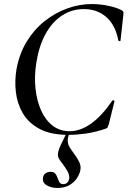

<svg xmlns="http://www.w3.org/2000/svg" viewBox="-20 -656 632 951"><path d="M319 12Q231 12 176 -17.5Q121 -47 93 -95Q65 -143 58.5 -200.5Q52 -258 62 -315Q76 -390 112 -449.5Q148 -509 200 -550.5Q252 -592 312.5 -614Q373 -636 435 -636Q476 -636 518 -627Q560 -618 583 -605Q590 -601 591 -597Q592 -593 591 -582L577 -456Q577 -452 572 -452Q567 -452 566 -456Q552 -531 507 -571Q462 -611 395 -611Q336 -611 287 -579Q238 -547 205.5 -487.5Q173 -428 160 -346Q149 -277 156 -215.5Q163 -154 184.5 -107Q206 -60 241.5 -33Q277 -6 325 -6Q377 -6 430 -43Q483 -80 536 -157Q539 -161 543.5 -158.5Q548 -156 547 -154L519 -41Q515 -29 512.5 -24.5Q510 -20 501 -18Q452 -1 405 5.5Q358 12 319 12ZM264 275Q233 275 211 261.5Q189 248 193 224Q195 209 206 202Q217 195 230 195Q247 195 254 204Q261 213 265 225Q269 237 274.5 246.5Q280 256 293 256Q318 256 323 227Q325 209 310.5 185.5Q296 162 277 138Q264 121 267.5 101.5Q271 82 282 60L311 0H326Q315 24 315.5 41.5Q316 59 325 73.5Q334 88 346 104Q364 128 373 147.5Q382 167 378 187Q375 204 362 225Q349 246 324.5 260.5Q300 275 264 275Z"/></svg>

Font: Cormorant Infant Light SemiBold
Style: Italic
Weight: 600
Italic angle: -10°
Version: Version 4.001